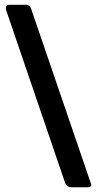

<svg xmlns="http://www.w3.org/2000/svg" viewBox="-20 -762 405 799"><path d="M278.1 17.2Q267.7 17.2 260.9 12.8Q254.2 8.3 250 -3.6L7 -715.6Q-1.7 -742 20.6 -742H88.1Q103.6 -742 108.9 -727.4L358.5 2.3Q363.3 17.2 345.6 17.2H278.1Z"/></svg>

Font: Libre Franklin Thin
Style: Regular
Weight: 100
Designer: Pablo Impallari, Rodrigo Fuenzalida, Nhung Nguyen
Foundry: Impallari Type
Version: Version 3.000